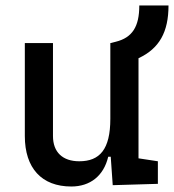

<svg xmlns="http://www.w3.org/2000/svg" viewBox="-20 -676 640 706"><path d="M242.2 9.8C311.5 9.8 361.3 -29.3 377.9 -99.6H387.2L394.5 4.9L560.5 0V-83L489.3 -93.8V-461.9C565.9 -497.6 599.6 -558.1 599.6 -655.8H492.2C492.2 -577.6 466.3 -537.6 405.8 -522.5L386.2 -517.6H385.7V-239.3C385.7 -126.5 346.7 -83 271.5 -83C210.4 -83 174.8 -116.2 174.8 -175.8V-517.6H71.3V-175.8C71.3 -57.6 133.3 9.8 242.2 9.8Z"/></svg>

Font: Cascadia Code PL
Style: Regular
Weight: 400
Monospace: yes
Designer: Aaron Bell
Foundry: Saja Typeworks
Version: Version 2404.023